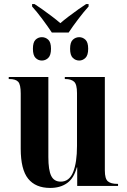

<svg xmlns="http://www.w3.org/2000/svg" viewBox="-20 -915 624 945"><path d="M235 -755Q216 -784 188 -821.5Q160 -859 138 -883V-895H150Q163 -887 187 -870Q211 -853 236 -834Q261 -815 277 -801Q293 -815 318 -834Q343 -853 367 -870Q391 -887 404 -895H416V-883Q394 -859 365.5 -821.5Q337 -784 318 -755ZM186 -617Q168 -617 155 -630Q142 -643 142 -675Q142 -707 155 -719.5Q168 -732 186 -732Q204 -732 217.5 -719.5Q231 -707 231 -675Q231 -643 217.5 -630Q204 -617 186 -617ZM370 -617Q352 -617 338.5 -630Q325 -643 325 -675Q325 -707 338.5 -719.5Q352 -732 370 -732Q387 -732 400.5 -719.5Q414 -707 414 -675Q414 -643 400.5 -630Q387 -617 370 -617ZM227 10Q155 10 118.5 -35.5Q82 -81 82 -183V-455Q82 -499 69.5 -512.5Q57 -526 26 -526H23V-536H218V-142Q218 -78 232 -49.5Q246 -21 279 -21Q321 -21 340 -68Q359 -115 359 -197V-457Q359 -500 344.5 -513Q330 -526 301 -526H299V-536H496V-76Q496 -35 511 -22.5Q526 -10 557 -10H561V0H360V-91H358Q344 -38 310.5 -14Q277 10 227 10Z"/></svg>

Font: Noto Serif Display Condensed
Style: Bold
Weight: 700
Width: 3
Designer: Monotype Design Team
Foundry: Monotype Imaging Inc.
Version: Version 2.009